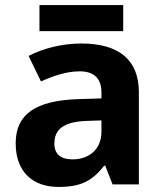

<svg xmlns="http://www.w3.org/2000/svg" viewBox="-20 -729 644 759"><path d="M467 -709H136V-606H467ZM302 -557C225 -557 151 -538 93 -508L142 -407C193 -430 243 -447 296 -447C349 -447 381 -421 381 -364V-340L286 -337C123 -331 42 -279 42 -163C42 -45 114 10 211 10C302 10 345 -15 392 -74H396L425 0H529V-364C529 -494 448 -557 302 -557ZM323 -251 381 -253V-208C381 -138 331 -99 267 -99C224 -99 195 -116 195 -162C195 -214 227 -248 323 -251Z"/></svg>

Font: Noto Kufi Arabic
Style: Bold
Weight: 700
Designer: Monotype Design Team, David Williams, Khaled Hosny
Foundry: Google LLC
Version: Version 2.109